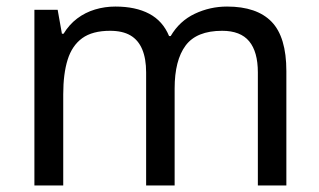

<svg xmlns="http://www.w3.org/2000/svg" viewBox="-20 -566 975 586"><path d="M673 -546Q764 -546 809 -499.5Q854 -453 854 -349V0H767V-345Q767 -408 740.5 -440Q714 -472 658 -472Q580 -472 546.5 -427Q513 -382 513 -296V0H426V-345Q426 -387 414 -415.5Q402 -444 378 -458Q354 -472 316 -472Q262 -472 231 -449.5Q200 -427 186.5 -384Q173 -341 173 -278V0H85V-536H156L169 -463H174Q191 -491 215.5 -509.5Q240 -528 270 -537Q300 -546 332 -546Q394 -546 435.5 -524Q477 -502 496 -456H501Q528 -502 574.5 -524Q621 -546 673 -546Z"/></svg>

Font: Noto Sans Lao UI
Style: Regular
Weight: 400
Designer: Monotype Design Team
Foundry: Monotype Imaging Inc.
Version: Version 2.000